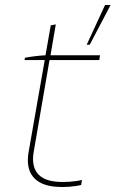

<svg xmlns="http://www.w3.org/2000/svg" viewBox="-20 -740 460 764"><path d="M201 3C234 6 276 3 303 -4L306 -24C279 -17 234 -14 205 -17C133 -23 102 -64 114 -135L177 -501H375L378 -520H181L202 -643L182 -639L161 -520C136 -519 97 -514 79 -510L78 -501H158L94 -136C79 -53 117 -4 201 3ZM325 -562H337L420 -720H398Z"/></svg>

Font: Fixel Display Thin
Style: Italic
Weight: 100
Italic angle: -10°
Designer: AlfaBravo + MacPaw
Foundry: Kyrylo Tkachov, Marchela Mozhyna, Serhii Makarenko, Maria Weinstein, Zakhar Kryvoshyya
Version: Version 1.210;Glyphs 3.2 (3217)